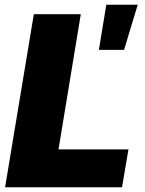

<svg xmlns="http://www.w3.org/2000/svg" viewBox="-20 -787 611 807"><path d="M1.4 0 122.2 -727.3H319.6L225.9 -159.1H519.9L492.9 0ZM395.6 -577.4 426.8 -767H558.9L501.4 -577.4Z"/></svg>

Font: Inter P Black
Style: Italic
Weight: 900
Italic angle: -9.40001°
Designer: Rasmus Andersson
Foundry: rsms
Version: Version 3.018;git-588b23468